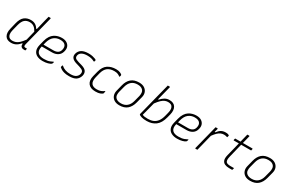

<svg xmlns="http://www.w3.org/2000/svg" viewBox="159 -2131 5302 3523"><g transform="rotate(30 2810.0 -370.0)"><path d="M311 -536Q367 -536 406 -513Q445 -490 471 -446H485Q498 -499 511 -552.5Q524 -606 537 -660Q542 -680 547.5 -700Q553 -720 560 -749H598Q610 -749 607 -736Q568 -579 526.5 -417.5Q485 -256 446 -99Q438 -64 449 -53Q458 -44 477 -44H509Q508 -37 505.5 -26.5Q503 -16 501 -6Q500 0 492 0H463Q428 0 408.5 -22Q389 -44 396 -84H382Q341 -35 297 -12.5Q253 10 198 10Q109 10 73 -50Q37 -110 62 -209L93 -337Q119 -447 175 -491.5Q231 -536 311 -536ZM128 -61Q154 -35 203 -35Q238 -35 271.5 -47Q305 -59 341 -91.5Q377 -124 420 -184Q432 -233 444.5 -282.5Q457 -332 469 -381Q441 -435 403.5 -463Q366 -491 310 -491Q248 -491 206.5 -455Q165 -419 142 -329L111 -206Q98 -153 103 -117Q108 -81 128 -61Z M968 -536Q1032 -536 1072.5 -511Q1113 -486 1128.5 -445Q1144 -404 1131 -354L1128 -342Q1112 -279 1061.5 -246.5Q1011 -214 940 -214H723V-213Q699 -119 744 -74Q783 -35 868 -35Q909 -35 938 -39.5Q967 -44 993 -54Q1019 -64 1050 -80H1062Q1060 -72 1056.5 -62.5Q1053 -53 1051 -45Q1050 -41 1046 -37Q1026 -17 976.5 -3.5Q927 10 867 10Q798 10 748 -15Q698 -40 677.5 -91Q657 -142 676 -219L700 -314Q717 -381 746 -424.5Q775 -468 812.5 -492Q850 -516 890 -526Q930 -536 968 -536ZM957 -491Q884 -491 828 -447.5Q772 -404 746 -304L735 -259H942Q1059 -259 1081 -350Q1099 -421 1061 -459Q1046 -474 1021 -482.5Q996 -491 957 -491Z M1430 -37Q1506 -37 1544 -63.5Q1582 -90 1593 -131Q1604 -173 1585.5 -197Q1567 -221 1504 -240L1430 -262Q1294 -302 1321 -407Q1338 -470 1391 -502Q1444 -534 1538 -534Q1583 -534 1618.5 -526Q1654 -518 1676.5 -509Q1699 -500 1703 -495Q1707 -491 1705 -485Q1702 -475 1700 -468.5Q1698 -462 1696 -454H1684Q1654 -471 1618.5 -480Q1583 -489 1535 -489Q1468 -489 1424 -467Q1380 -445 1369 -403Q1360 -366 1375.5 -344Q1391 -322 1454 -304L1530 -282Q1605 -260 1630 -220Q1655 -180 1641 -124Q1623 -60 1574 -26Q1525 8 1426 8Q1366 8 1324.5 -3Q1283 -14 1257.5 -29.5Q1232 -45 1218 -58Q1215 -61 1216 -68Q1219 -81 1221.5 -88.5Q1224 -96 1225 -103H1237Q1307 -37 1430 -37Z M2116 -536Q2172 -536 2205 -520Q2238 -504 2246 -493Q2249 -488 2248 -481Q2246 -472 2244 -465Q2242 -458 2240 -448H2228Q2212 -462 2183.5 -475.5Q2155 -489 2104 -489Q2017 -489 1964 -448Q1911 -407 1888 -318L1863 -218Q1852 -173 1855.5 -137Q1859 -101 1878 -78Q1911 -37 1989 -37Q2039 -37 2072.5 -50Q2106 -63 2136 -85H2148Q2146 -76 2142.5 -61.5Q2139 -47 2137 -38Q2136 -34 2132 -30Q2116 -17 2083 -3.5Q2050 10 1985 10Q1878 10 1832 -51Q1786 -112 1813 -217L1840 -323Q1870 -440 1942 -488Q2014 -536 2116 -536Z M2606 -536Q2674 -536 2718 -507.5Q2762 -479 2779 -431.5Q2796 -384 2781 -328L2747 -197Q2721 -97 2659.5 -43.5Q2598 10 2494 10Q2425 10 2381 -19Q2337 -48 2321 -95.5Q2305 -143 2319 -198L2352 -329Q2377 -430 2439 -483Q2501 -536 2606 -536ZM2599 -490Q2520 -490 2471 -448Q2422 -406 2402 -328L2370 -205Q2362 -176 2363.5 -137.5Q2365 -99 2392 -72Q2408 -56 2434.5 -46Q2461 -36 2501 -36Q2578 -36 2627.5 -78.5Q2677 -121 2697 -198L2729 -321Q2737 -351 2735 -389.5Q2733 -428 2706 -455Q2690 -471 2664.5 -480.5Q2639 -490 2599 -490Z M3132 -739Q3115 -671 3095.5 -595.5Q3076 -520 3056 -442H3070Q3105 -483 3148.5 -509.5Q3192 -536 3246 -536Q3340 -536 3377 -474.5Q3414 -413 3390 -315L3371 -241Q3337 -107 3260 -49.5Q3183 8 3072 8Q3002 8 2962 -4.5Q2922 -17 2910 -29Q2903 -36 2906 -46Q2933 -152 2957.5 -250Q2982 -348 3007 -445.5Q3032 -543 3059 -649Q3066 -675 3072.5 -700.5Q3079 -726 3085 -750H3124Q3136 -750 3132 -739ZM3241 -491Q3209 -491 3177.5 -478.5Q3146 -466 3109.5 -432.5Q3073 -399 3028 -337Q3009 -261 2990 -189.5Q2971 -118 2955 -56Q2975 -45 3002.5 -41Q3030 -37 3073 -37Q3134 -37 3182.5 -56.5Q3231 -76 3267 -122.5Q3303 -169 3323 -249L3341 -320Q3355 -373 3349.5 -409Q3344 -445 3324 -465Q3298 -491 3241 -491Z M3818 -536Q3882 -536 3922.5 -511Q3963 -486 3978.5 -445Q3994 -404 3981 -354L3978 -342Q3962 -279 3911.5 -246.5Q3861 -214 3790 -214H3573V-213Q3549 -119 3594 -74Q3633 -35 3718 -35Q3759 -35 3788 -39.5Q3817 -44 3843 -54Q3869 -64 3900 -80H3912Q3910 -72 3906.5 -62.5Q3903 -53 3901 -45Q3900 -41 3896 -37Q3876 -17 3826.5 -3.5Q3777 10 3717 10Q3648 10 3598 -15Q3548 -40 3527.5 -91Q3507 -142 3526 -219L3550 -314Q3567 -381 3596 -424.5Q3625 -468 3662.5 -492Q3700 -516 3740 -526Q3780 -536 3818 -536ZM3807 -491Q3734 -491 3678 -447.5Q3622 -404 3596 -304L3585 -259H3792Q3909 -259 3931 -350Q3949 -421 3911 -459Q3896 -474 3871 -482.5Q3846 -491 3807 -491Z M4144 0H4105Q4095 0 4097 -11Q4099 -18 4107 -49Q4115 -80 4126.5 -126.5Q4138 -173 4151.5 -226.5Q4165 -280 4178.5 -332.5Q4192 -385 4202 -426L4227 -526H4266Q4277 -526 4274 -515Q4273 -512 4268 -492.5Q4263 -473 4255 -442H4269Q4304 -490 4343 -513Q4382 -536 4437 -536Q4468 -536 4486 -530.5Q4504 -525 4509 -520Q4514 -515 4513 -510Q4511 -501 4509 -493.5Q4507 -486 4504 -475H4492Q4483 -478 4470.5 -482Q4458 -486 4432 -486Q4397 -486 4366 -473.5Q4335 -461 4302.5 -431Q4270 -401 4231 -347Q4217 -292 4201.5 -229.5Q4186 -167 4171 -107Q4156 -47 4144 0Z M4895 -45Q4893 -36 4891 -28Q4889 -20 4887 -11Q4885 -4 4881.5 -2Q4878 0 4873 0H4814Q4763 0 4724 -17Q4685 -34 4669.5 -76Q4654 -118 4673 -194Q4692 -268 4709.5 -339Q4727 -410 4745 -482H4641Q4629 -482 4632 -493Q4634 -502 4636.5 -509.5Q4639 -517 4641 -526H4756Q4760 -544 4764.5 -562.5Q4769 -581 4774 -600Q4780 -625 4786.5 -650Q4793 -675 4799 -700H4838Q4850 -700 4846 -689Q4836 -648 4826 -607.5Q4816 -567 4805 -526H5005Q5015 -526 5013 -515Q5011 -506 5009 -498.5Q5007 -491 5005 -482H4794Q4776 -410 4758 -337.5Q4740 -265 4722 -191Q4711 -145 4712 -115.5Q4713 -86 4729 -69Q4753 -45 4822 -45Z M5376 -536Q5444 -536 5488 -507.5Q5532 -479 5549 -431.5Q5566 -384 5551 -328L5517 -197Q5491 -97 5429.5 -43.5Q5368 10 5264 10Q5195 10 5151 -19Q5107 -48 5091 -95.5Q5075 -143 5089 -198L5122 -329Q5147 -430 5209 -483Q5271 -536 5376 -536ZM5369 -490Q5290 -490 5241 -448Q5192 -406 5172 -328L5140 -205Q5132 -176 5133.5 -137.5Q5135 -99 5162 -72Q5178 -56 5204.5 -46Q5231 -36 5271 -36Q5348 -36 5397.5 -78.5Q5447 -121 5467 -198L5499 -321Q5507 -351 5505 -389.5Q5503 -428 5476 -455Q5460 -471 5434.5 -480.5Q5409 -490 5369 -490Z"/></g></svg>

Font: Recursive Sn Lnr St Lt
Style: Italic
Weight: 300
Italic angle: -15°
Version: Version 1.079;hotconv 1.0.112;makeotfexe 2.5.65598; ttfautoh